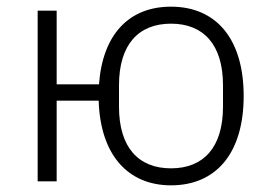

<svg xmlns="http://www.w3.org/2000/svg" viewBox="-20 -544 803 576"><path d="M493 12C364 12 281 -79 276 -242H150V0H93V-512H150V-291H277C288 -442 368 -524 493 -524C628 -524 711 -428 711 -256C711 -84 628 12 493 12ZM493 -39C590 -39 649 -101 649 -224V-288C649 -411 590 -473 493 -473C396 -473 337 -411 337 -288V-224C337 -101 396 -39 493 -39Z"/></svg>

Font: Plexus Sans Light
Style: Regular
Weight: 300
Version: Version 2.001;PS 002.001;hotconv 1.0.70;makeotf.lib2.5.58329